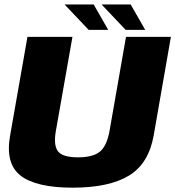

<svg xmlns="http://www.w3.org/2000/svg" viewBox="-20 -841 789 864"><path d="M306.5 3.5Q470.5 3.5 559.8 -50.5Q649 -104.5 671.5 -231L749 -675H547L473 -252.5Q461.5 -186.5 430.8 -159.8Q400 -133 331 -133Q262 -133 241 -160Q220 -187 231.5 -252.5L306 -675H103.5L25.5 -231Q3 -104.5 73 -50.5Q143 3.5 306.5 3.5ZM545.5 -706.5H633.5L568 -821H437ZM379 -706.5H467L401.5 -821H270.5Z"/></svg>

Font: Anybody Thin ExtraBold
Style: Italic
Weight: 800
Italic angle: -10°
Version: Version 1.113;gftools[0.9.25]